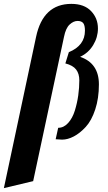

<svg xmlns="http://www.w3.org/2000/svg" viewBox="-88 -720 558 990"><path d="M-68 250 98 -530Q134 -700 280 -700Q346 -700 381.5 -663Q417 -626 417 -573Q417 -528 392.5 -487.5Q368 -447 325 -427Q422 -394 422 -285Q422 -213 403 -155.5Q384 -98 354 -65.5Q324 -33 292.5 -16.5Q261 0 232 0Q221 0 199 -2L212 -61Q241 -61 263.5 -86Q286 -111 298 -150Q310 -189 315.5 -228.5Q321 -268 321 -306Q321 -340 304.5 -361.5Q288 -383 249 -393L267 -451Q350 -485 350 -562Q350 -590 341 -601Q332 -612 312 -612Q291 -612 271 -593.5Q251 -575 242 -530L83 214Z"/></svg>

Font: Lobster Two
Style: Bold Italic
Weight: 700
Designer: Pablo Impallari
Foundry: Pablo Impallari. www.impallari.com
Version: Version 1.006